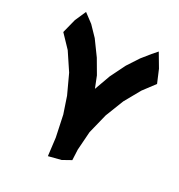

<svg xmlns="http://www.w3.org/2000/svg" viewBox="-180 -850 935 1004"><g transform="rotate(30 288.0 -348.0)"><path d="M485.4 -730.5 459 -700.2 418.9 -650.4 373 -580.1 328.1 -489.3 293.9 -394.5 267.6 -460.9 220.7 -541 160.2 -624 107.4 -678.7 52.7 -719.7 23.4 -653.3 2 -569.3 69.3 -499 134.8 -400.4 185.5 -291 217.8 -195.3 244.1 -71.3 256.8 33.2 329.1 14.6 377.9 -12.7 375 -74.2 382.8 -184.6 412.1 -302.7 455.1 -412.1 508.8 -507.8 562.5 -579.1 531.2 -653.3Z"/></g></svg>

Font: MaokenAssortedSans-TC
Style: Regular
Weight: 500
Version: Version 0.83